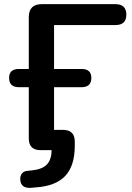

<svg xmlns="http://www.w3.org/2000/svg" viewBox="-20 -725 637 927"><path d="M127 182Q81 184 78 144Q76 126 85.5 113Q95 100 120 99L131 98Q184 93 206.5 69Q229 45 229 0H176Q119 0 119 -57V-304H71Q24 -304 24 -349Q24 -392 71 -392H119V-642Q119 -705 182 -705H537Q590 -705 590 -654Q590 -604 537 -604H241V-392H374Q421 -392 421 -349Q421 -304 374 -304H241V-98H284Q341 -98 341 -41V-21Q341 76 294.5 125Q248 174 150 180Z"/></svg>

Font: Chiron GoRound TC M
Style: Regular
Weight: 500
Designer: Ryoko NISHIZUKA 西塚涼子 (kana, bopomofo & ideographs); Paul D. Hunt (Latin, Greek & Cyrillic); Sandoll Communications 산돌커뮤니
Foundry: Adobe
Version: Version 1.000;hotconv 1.1.1;makeotfexe 2.6.0